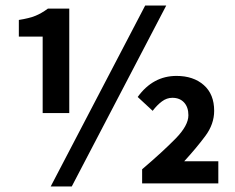

<svg xmlns="http://www.w3.org/2000/svg" viewBox="-20 -662 850 693"><path d="M134 -254V-530H48V-590Q86 -596 108 -605Q130 -614 153 -631H230V-254ZM163 11 504 -642H580L239 11ZM493 0V-51Q568 -115 614 -162Q660 -209 660 -246Q660 -275 644.5 -292Q629 -309 602 -309Q582 -309 564.5 -296Q547 -283 531 -262L477 -312Q532 -388 617 -388Q678 -388 715.5 -355Q753 -322 753 -262Q753 -214 721 -171Q689 -128 645 -80H768V0Z"/></svg>

Font: Narnoor
Style: Bold
Weight: 700
Designer: S. Sridhar Murthy
Foundry: SIL International
Version: Version 3.000